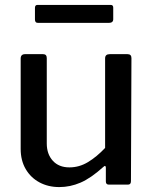

<svg xmlns="http://www.w3.org/2000/svg" viewBox="-20 -750 623 780"><path d="M262 -70Q302 -70 337.5 -91.5Q373 -113 407 -149V-513Q407 -530 426 -530H498Q514 -530 514 -514L512 -14Q512 0 500 0H422Q410 0 410 -13V-69Q410 -74 407.5 -75.5Q405 -77 400 -72Q349 -26 307 -8Q265 10 221 10Q176 10 140.5 -9Q105 -28 84.5 -63Q64 -98 64 -145V-512Q64 -530 82 -530H155Q170 -530 170 -514V-167Q170 -124 194.5 -97Q219 -70 262 -70ZM440 -719V-672Q440 -657 422 -657H135Q128 -657 125 -660.5Q122 -664 122 -671V-718Q122 -730 132 -730H430Q440 -730 440 -719Z"/></svg>

Font: Libre Franklin Thin Medium
Style: Regular
Weight: 500
Version: Version 3.000